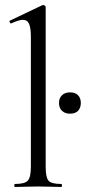

<svg xmlns="http://www.w3.org/2000/svg" viewBox="-20 -745 342 765"><path d="M40 0Q37 0 37 -6Q37 -12 40 -12Q79 -12 91 -25.5Q103 -39 103 -81V-598Q103 -633 96 -649.5Q89 -666 71 -666Q56 -666 25 -652Q22 -650 19 -656Q16 -662 20 -663L148 -724Q150 -725 153 -725Q155 -725 158.5 -722.5Q162 -720 162 -717V-81Q162 -39 173 -25.5Q184 -12 224 -12Q227 -12 227 -6Q227 0 224 0Q207 0 183 -1Q159 -2 132 -2Q106 -2 81.5 -1Q57 0 40 0ZM259 -292Q239 -292 227 -303.5Q215 -315 215 -335Q215 -354 227 -365.5Q239 -377 259 -377Q280 -377 291 -365.5Q302 -354 302 -335Q302 -315 291 -303.5Q280 -292 259 -292Z"/></svg>

Font: Cormorant Light
Style: Regular
Weight: 400
Version: Version 4.000